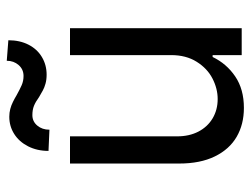

<svg xmlns="http://www.w3.org/2000/svg" viewBox="-110 -656 772 593"><g transform="rotate(-90 276.5 -360.0)"><path d="M402.3 -530.3H485.4V0H402.3V-89.8H396.5Q376 -46.9 336.4 -20Q296.9 6.8 239.3 6.8Q188.5 6.8 149.9 -15.6Q111.3 -38.1 89.4 -83Q67.4 -127.9 67.4 -193.4V-530.3H151.4V-199.2Q151.4 -162.1 166 -133.8Q180.7 -105.5 207 -89.8Q233.4 -74.2 266.6 -74.2Q298.8 -74.2 330.1 -90.3Q361.3 -106.4 381.8 -139.2Q402.3 -171.9 402.3 -217.8ZM211.9 -717.8Q224.6 -717.8 235.8 -714.8Q247.1 -711.9 257.8 -706.5Q268.6 -701.2 278.3 -695.3Q295.9 -685.5 309.1 -679.7Q322.3 -673.8 337.9 -673.8Q358.4 -673.8 371.6 -689Q384.8 -704.1 384.8 -725.6L448.2 -720.7Q448.2 -685.5 434.6 -658.7Q420.9 -631.8 396.5 -617.2Q372.1 -602.5 341.8 -602.5Q326.2 -602.5 314 -606Q301.8 -609.4 293 -614.3Q284.2 -619.1 272.5 -626Q257.8 -636.7 245.6 -641.6Q233.4 -646.5 216.8 -646.5Q197.3 -646.5 184.6 -631.3Q171.9 -616.2 171.9 -593.8L106.4 -596.7Q106.4 -631.8 120.6 -659.7Q134.8 -687.5 158.7 -702.6Q182.6 -717.8 211.9 -717.8Z"/></g></svg>

Font: WEMIX Pretendard Variable
Style: Regular
Weight: 400
Designer: Base glyphs from Inter by Rasmus Andersson; Hangeul glyphs from Noto Sans CJK(Source Han Sans) by Jang Soo-young and Kan
Foundry: Kil Hyung-jin
Version: Version 1.000;Glyphs 3.2 (3208)